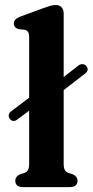

<svg xmlns="http://www.w3.org/2000/svg" viewBox="-20 -764 378 784"><path d="M20.5 -278Q14.5 -286 15.8 -294.5Q17 -303 25 -309L99 -365V-612Q99 -627.5 94.2 -634Q89.5 -640.5 80.5 -642.5L56 -645Q36.5 -651 36.5 -668Q36.5 -686.5 63.5 -696.5L152 -729Q171.5 -736 184 -739.8Q196.5 -743.5 207 -743.5Q223 -743.5 231.5 -734Q240 -724.5 240 -709.5V-449.5L301 -497Q308.5 -502.5 317.5 -502Q326.5 -501.5 332.5 -494.5Q345.5 -478.5 328 -464L240 -396V-95.5Q240 -77.5 245 -69.5Q250 -61.5 259 -58L275.5 -53Q296.5 -43.5 296.5 -26Q296.5 0 265 0H74Q42.5 0 42.5 -26Q42.5 -43.5 63 -53L80 -58Q89.5 -61.5 94.2 -69.5Q99 -77.5 99 -95.5V-312L50.5 -276Q33.5 -263 20.5 -278Z"/></svg>

Font: Fraunces 9pt Soft SemiBold
Style: Regular
Weight: 600
Version: Version 1.000;[b76b70a41]